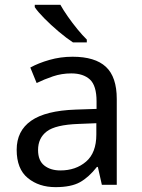

<svg xmlns="http://www.w3.org/2000/svg" viewBox="-20 -768 592 798"><path d="M281.7 -532.2Q375 -532.2 420.2 -490.2Q465.3 -448.2 465.3 -356.4V0H403.3L386.7 -74.2H382.8Q349.1 -31.2 312.3 -10.7Q275.4 9.8 210.9 9.8Q141.6 9.8 95.5 -28.1Q49.3 -65.9 49.3 -145.5Q49.3 -224.1 109.4 -266.1Q169.4 -308.1 294.4 -312.5L381.3 -315.4V-346.7Q381.3 -412.1 353.8 -437.5Q326.2 -462.9 276.4 -462.9Q236.3 -462.9 200.2 -450.7Q164.1 -438.5 132.3 -422.9L106 -487.3Q139.6 -505.9 185.5 -519Q231.4 -532.2 281.7 -532.2ZM380.4 -255.9 305.7 -252.9Q210.9 -249.5 174.6 -221.9Q138.2 -194.3 138.2 -144.5Q138.2 -100.6 164.1 -80.1Q189.9 -59.6 231 -59.6Q294.9 -59.6 337.6 -96.2Q380.4 -132.8 380.4 -209ZM124.5 -748H231Q243.2 -726.1 262 -699.2Q280.8 -672.4 301.5 -647Q322.3 -621.6 340.8 -603.5V-591.8H283.2Q256.3 -609.4 223.6 -637Q190.9 -664.6 163.6 -692.4Q136.2 -720.2 124.5 -738.3Z"/></svg>

Font: Lunasima
Style: Regular
Weight: 400
Designer: The DocRepair Project, Monotype Design Team
Foundry: Google
Version: Version 2.009